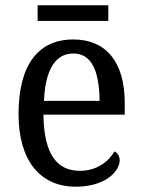

<svg xmlns="http://www.w3.org/2000/svg" viewBox="-20 -695 537 725"><path d="M122 -616H389V-675H122ZM266 10C379 10 432 -49 432 -90C432 -107 422 -119 412 -123C390 -85 346 -50 282 -50C193 -50 146 -115 144 -262H451V-306C451 -464 378 -546 257 -546C125 -546 50 -451 50 -264C50 -91 130 10 266 10ZM356 -314H146C151 -430 188 -493 257 -493C329 -493 355 -421 356 -314Z"/></svg>

Font: Noto Serif Ethiopic SemiCondensed
Style: Regular
Weight: 400
Width: 4
Designer: Monotype Design Team
Foundry: Monotype Imaging Inc.
Version: Version 2.102